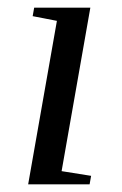

<svg xmlns="http://www.w3.org/2000/svg" viewBox="-20 -479 318 499"><path d="M140.1 -34.2 216.8 -22 212.9 0H53.2L127.9 -424.8L64.9 -437L68.8 -459H214.8Z"/></svg>

Font: Tinos
Style: Italic
Weight: 400
Italic angle: -16.333°
Designer: Steve Matteson
Foundry: Monotype Imaging Inc.
Version: Version 1.32